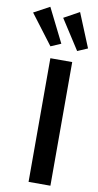

<svg xmlns="http://www.w3.org/2000/svg" viewBox="-189 -1074 572 1120"><g transform="rotate(10 97.0 -514.0)"><path d="M66.4 0V-732.4H195.8V0ZM54.7 -800.8 -79.1 -977.5 14.2 -1027.8 114.7 -826.7ZM212.9 -800.8 99.1 -977.5 190.4 -1027.8 272.9 -826.7Z"/></g></svg>

Font: Antonio
Style: Bold
Weight: 700
Designer: Vernon Adams
Foundry: Vernon Adams
Version: Version 1.002